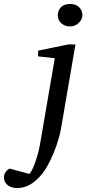

<svg xmlns="http://www.w3.org/2000/svg" viewBox="-149 -718 441 967"><path d="M266 -641Q266 -621 248 -603Q230 -585 204 -585Q177 -585 159.5 -601Q142 -617 142 -641Q142 -665 158 -681.5Q174 -698 204 -698Q233 -698 249.5 -681.5Q266 -665 266 -641ZM231 -494 160 -80Q153 -37 136.5 11.5Q120 60 93.5 111Q67 162 26 195.5Q-15 229 -62 229Q-93 229 -111 214Q-129 199 -129 176Q-129 148 -101 131L-1 158Q13 143 28.5 99Q44 55 52 12L127 -425L43 -434V-463L194 -494Z"/></svg>

Font: Veleka
Style: Italic
Weight: 400
Italic angle: -12°
Designer: Stefan Peev, Context Ltd, 2016; SIL International, 1997-2014.
Foundry: Stefan Peev, Context Ltd, 2016
Version: Version 1.000